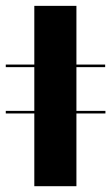

<svg xmlns="http://www.w3.org/2000/svg" viewBox="-32 -642 384 662"><path d="M-12.1 -410.5V-419.4H330.6V-410.5ZM-12.1 -250.8V-259.7H331.5V-250.8ZM86.3 0V-621.8H231.5V0Z"/></svg>

Font: Playfair 144pt SemiExpanded Black
Style: Regular
Weight: 900
Width: 6
Designer: Claus Eggers Sørensen
Foundry: Claus Eggers Sørensen
Version: Version 2.203